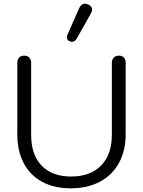

<svg xmlns="http://www.w3.org/2000/svg" viewBox="-20 -1012 777 1042"><path d="M74 -283V-670Q74 -689 84 -699.5Q94 -710 111 -710Q129 -710 139 -699.5Q149 -689 149 -670V-280Q149 -172 206 -113Q263 -54 366 -54Q470 -54 528.5 -113.5Q587 -173 587 -280V-670Q587 -689 597.5 -699.5Q608 -710 625 -710Q643 -710 652.5 -699.5Q662 -689 662 -670V-283Q662 -195 626 -128.5Q590 -62 522.5 -26Q455 10 364 10Q275 10 209.5 -25Q144 -60 109 -126Q74 -192 74 -283ZM343 -810Q343 -817 346 -823L408 -964Q420 -992 441 -992Q451 -992 460 -987Q480 -977 480 -960Q480 -951 474 -940L396 -802Q387 -785 370 -785Q364 -785 358 -788Q343 -795 343 -810Z"/></svg>

Font: Kodchasan
Style: Regular
Weight: 400
Version: Version 1.000; ttfautohint (v1.6)